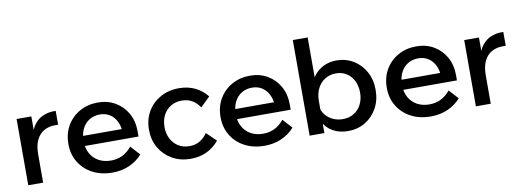

<svg xmlns="http://www.w3.org/2000/svg" viewBox="-59 -1064 3874 1424"><g transform="rotate(-10 1878.5 -352.0)"><path d="M358 -508V-404H334Q288 -404 252 -384Q216 -364 195 -322Q174 -280 174 -212V0H62V-499H173V-338H158Q168 -403 197 -440Q226 -477 265 -492.5Q304 -508 343 -508Z M856 -151 920 -81Q881 -36 823 -10Q765 16 694 16Q610 16 545.5 -18Q481 -52 444.5 -112Q408 -172 408 -249Q408 -327 443 -387Q478 -447 539 -481Q600 -515 676 -515Q750 -515 807 -481.5Q864 -448 897 -389.5Q930 -331 930 -254V-248H819V-259Q819 -309 800.5 -346.5Q782 -384 750 -404.5Q718 -425 675 -425Q630 -425 595.5 -403.5Q561 -382 542 -343.5Q523 -305 523 -251Q523 -197 545.5 -157Q568 -117 607.5 -95.5Q647 -74 699 -74Q794 -74 856 -151ZM930 -214H486V-290H914L930 -253Z M1426 -153 1498 -83Q1461 -37 1407 -10.5Q1353 16 1283 16Q1206 16 1145.5 -18.5Q1085 -53 1050 -112.5Q1015 -172 1015 -250Q1015 -327 1050 -386.5Q1085 -446 1146.5 -480.5Q1208 -515 1286 -515Q1354 -515 1407.5 -489Q1461 -463 1498 -416L1426 -346Q1404 -380 1370.5 -400.5Q1337 -421 1290 -421Q1244 -421 1208 -399Q1172 -377 1152 -338.5Q1132 -300 1132 -250Q1132 -200 1152 -161Q1172 -122 1208 -100Q1244 -78 1290 -78Q1337 -78 1370.5 -99Q1404 -120 1426 -153Z M2002 -151 2066 -81Q2027 -36 1969 -10Q1911 16 1840 16Q1756 16 1691.5 -18Q1627 -52 1590.5 -112Q1554 -172 1554 -249Q1554 -327 1589 -387Q1624 -447 1685 -481Q1746 -515 1822 -515Q1896 -515 1953 -481.5Q2010 -448 2043 -389.5Q2076 -331 2076 -254V-248H1965V-259Q1965 -309 1946.5 -346.5Q1928 -384 1896 -404.5Q1864 -425 1821 -425Q1776 -425 1741.5 -403.5Q1707 -382 1688 -343.5Q1669 -305 1669 -251Q1669 -197 1691.5 -157Q1714 -117 1753.5 -95.5Q1793 -74 1845 -74Q1940 -74 2002 -151ZM2076 -214H1632V-290H2060L2076 -253Z M2292 0H2181V-720H2293V-345H2266Q2274 -395 2302 -433Q2330 -471 2374 -493Q2418 -515 2473 -515Q2543 -515 2599.5 -481Q2656 -447 2689 -387Q2722 -327 2722 -250Q2722 -172 2688.5 -112Q2655 -52 2598 -18Q2541 16 2469 16Q2403 16 2355 -11.5Q2307 -39 2282.5 -86.5Q2258 -134 2262 -193L2285 -211Q2290 -172 2312 -142Q2334 -112 2369 -95Q2404 -78 2445 -78Q2494 -78 2529.5 -100Q2565 -122 2585 -161Q2605 -200 2605 -250Q2605 -299 2586 -338Q2567 -377 2532.5 -399Q2498 -421 2452 -421Q2406 -421 2370 -398.5Q2334 -376 2313.5 -336Q2293 -296 2293 -242V-129L2292 -124Z M3254 -151 3318 -81Q3279 -36 3221 -10Q3163 16 3092 16Q3008 16 2943.5 -18Q2879 -52 2842.5 -112Q2806 -172 2806 -249Q2806 -327 2841 -387Q2876 -447 2937 -481Q2998 -515 3074 -515Q3148 -515 3205 -481.5Q3262 -448 3295 -389.5Q3328 -331 3328 -254V-248H3217V-259Q3217 -309 3198.5 -346.5Q3180 -384 3148 -404.5Q3116 -425 3073 -425Q3028 -425 2993.5 -403.5Q2959 -382 2940 -343.5Q2921 -305 2921 -251Q2921 -197 2943.5 -157Q2966 -117 3005.5 -95.5Q3045 -74 3097 -74Q3192 -74 3254 -151ZM3328 -214H2884V-290H3312L3328 -253Z M3729 -508V-404H3705Q3659 -404 3623 -384Q3587 -364 3566 -322Q3545 -280 3545 -212V0H3433V-499H3544V-338H3529Q3539 -403 3568 -440Q3597 -477 3636 -492.5Q3675 -508 3714 -508Z"/></g></svg>

Font: Wix Madefor Display SemiBold
Style: Regular
Weight: 600
Designer: Dalton Maag Ltd
Foundry: Dalton Maag Ltd
Version: Version 3.100